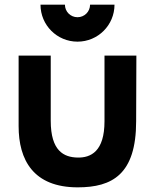

<svg xmlns="http://www.w3.org/2000/svg" viewBox="-20 -779 676 825"><path d="M314 26C462.5 26 565 -30 565 -258L566 -540H429V-258C429 -128.5 370.5 -100.5 312.5 -102C255 -103.5 198 -129.5 198 -260V-540H60V-237C60 -92 123 26 314 26ZM154 -759C154 -671 225 -600 313 -600C401 -600 472 -671 472 -759H367C367 -729 343 -705 313 -705C283 -705 259 -729 259 -759Z"/></svg>

Font: Eudonet ExtraBold
Style: Regular
Weight: 800
Designer: Mikhail Sharanda
Foundry: Mikhail Sharanda
Version: Version 4.503;Glyphs 3.1.2 (3151)